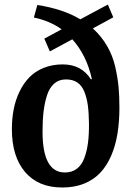

<svg xmlns="http://www.w3.org/2000/svg" viewBox="-20 -810 585 844"><path d="M251 -681.2Q196.8 -719.2 128.9 -732.9L144 -788.1Q257.3 -770.5 333 -725.1L454.1 -790L478 -733.9L388.2 -685.1Q425.8 -650.9 450.7 -607.9Q475.6 -564.9 486.6 -516.1Q497.6 -467.3 501.2 -427.5Q504.9 -387.7 504.9 -336.9Q504.9 -274.4 496.3 -222.2Q487.8 -169.9 468.8 -125.7Q449.7 -81.5 420.9 -50.8Q392.1 -20 349.9 -2.9Q307.6 14.2 253.9 14.2Q147.9 14.2 90.1 -54Q32.2 -122.1 32.2 -242.2Q32.2 -288.6 40.3 -329.8Q48.3 -371.1 65.9 -407.5Q83.5 -443.8 109.1 -470.2Q134.8 -496.6 172.4 -511.7Q210 -526.9 255.9 -526.9Q338.4 -526.9 379.9 -460.9L383.8 -462.9Q360.4 -567.9 297.9 -637.2L199.2 -584L174.8 -640.1ZM265.1 -51.8Q295.9 -51.8 317.4 -67.9Q338.9 -84 350.3 -114.3Q361.8 -144.5 366.7 -181.4Q371.6 -218.3 371.1 -267.1Q370.6 -314 366 -347.7Q361.3 -381.3 350.3 -408Q339.4 -434.6 319.3 -447.8Q299.3 -460.9 270 -460.9Q239.3 -460.9 218.3 -442.6Q197.3 -424.3 186.5 -390.6Q175.8 -356.9 171.4 -318.8Q167 -280.8 167 -231Q167 -51.8 265.1 -51.8Z"/></svg>

Font: Literata Book
Style: Bold Italic
Weight: 700
Italic angle: -3°
Designer: Latin by Veronika Burian and Jose Scaglione. Greek by Irene Vlachou. Cyrillic by Vera Evstafieva
Foundry: TypeTogether
Version: Version 1.003;PS 001.003;hotconv 1.0.88;makeotf.lib2.5.64775